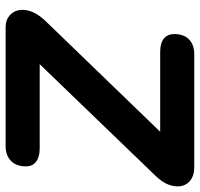

<svg xmlns="http://www.w3.org/2000/svg" viewBox="-34 -676 710 682"><g transform="rotate(90 321.0 -335.0)"><path d="M15 -60Q15 -99 53 -140L448 -549H164Q133 -549 117 -562Q101 -575 101 -599Q101 -633 120 -651.5Q139 -670 173 -670H573Q606 -670 624 -653.5Q642 -637 642 -611Q642 -571 605 -533L208 -121H507Q537 -121 554 -108.5Q571 -96 571 -72Q571 -38 551.5 -19Q532 0 499 0H77Q49 0 32 -17Q15 -34 15 -60Z"/></g></svg>

Font: SN Pro Bold
Style: Bold Italic
Weight: 700
Italic angle: -9°
Designer: Tobias Whetton
Foundry: Supernotes
Version: Version 1.003